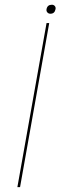

<svg xmlns="http://www.w3.org/2000/svg" viewBox="-20 -770 290 790"><path d="M51.5 0 171.5 -675H182.5L62.5 0ZM187.5 -713.5Q179.5 -713.5 174.8 -719Q170 -724.5 171.5 -732.5Q175 -750.5 193.5 -750.5Q201 -750.5 205.5 -745.2Q210 -740 208.5 -732.5Q205 -713.5 187.5 -713.5Z"/></svg>

Font: Anybody ExtraExpanded Thin
Style: Italic
Weight: 100
Width: 8
Italic angle: -10°
Designer: Tyler Finck
Foundry: Etcetera Type Company
Version: Version 1.010; ttfautohint (v1.8.3) -l 8 -r 50 -G 200 -x 14 